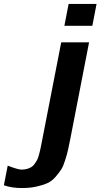

<svg xmlns="http://www.w3.org/2000/svg" viewBox="-133 -745 511 976"><path d="M336.4 -613.8H194.3L215.8 -725.1H357.9ZM-23.9 117.2Q-8.3 117.2 4.4 113.5Q17.1 109.9 26.1 104.5Q35.2 99.1 42.7 88.6Q50.3 78.1 54.9 69.6Q59.6 61 64 45.7Q68.4 30.3 70.8 19.8Q73.2 9.3 76.7 -8.8L178.2 -529.8H319.8L224.6 -40Q217.3 -2.4 212.6 17.8Q208 38.1 198.2 69.3Q188.5 100.6 177.7 117.2Q167 133.8 148.7 154.8Q130.4 175.8 107.7 186Q85 196.3 52 203.6Q19 210.9 -22 210.9Q-73.7 210.9 -113.3 196.8L-93.8 97.2Q-41 117.2 -23.9 117.2Z"/></svg>

Font: Aurulent Sans
Style: BoldItalic
Weight: 700
Italic angle: -11°
Version: Version 2007.05.04